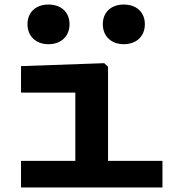

<svg xmlns="http://www.w3.org/2000/svg" viewBox="-20 -825 818 845"><path d="M72.5 0H695V-117H455.5V-531L439 -547L72.5 -534V-417.5H311.5V-117H72.5ZM101 -718.5C101 -665 138.5 -630.5 193.5 -630.5C248.5 -630.5 286 -665 286 -718.5C286 -772 248.5 -805 193.5 -805C138.5 -805 101 -772 101 -718.5ZM432.5 -718.5C432.5 -665 470 -630.5 524.5 -630.5C580 -630.5 617.5 -665 617.5 -718.5C617.5 -772 580 -805 524.5 -805C470 -805 432.5 -772 432.5 -718.5Z"/></svg>

Font: Monaspace Neon Wide
Style: Bold
Weight: 700
Width: 7
Designer: Riley Cran & the Lettermatic Team
Foundry: Lettermatic
Version: Version 1.000 (Monaspace Neon)